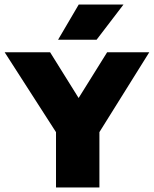

<svg xmlns="http://www.w3.org/2000/svg" viewBox="-48 -825 676 845"><path d="M198.5 0V-314.5L237 -183.5L-27.5 -595H172.5L324 -352H272L423.5 -595H609L352 -183.5L389.5 -312.5V0ZM207.5 -650 298.5 -805H495.5L377 -650Z"/></svg>

Font: Encode Sans SC Condensed Thin ExtraBold
Style: Regular
Weight: 800
Version: Version 3.002